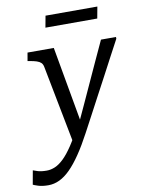

<svg xmlns="http://www.w3.org/2000/svg" viewBox="-168 -759 791 1058"><g transform="rotate(-10 227.5 -229.5)"><path d="M193 34 236 0 255 -64 176 -508H29L21 -462L32 -460Q56 -456 71 -451Q86 -446 94.5 -438Q103 -430 106 -415ZM233 -58 229 -64Q197 -1 169 41Q141 83 116 107Q91 131 67.5 141Q44 151 21 151Q-11 151 -30.5 144.5Q-50 138 -55 136L-69 214Q-64 217 -41 224.5Q-18 232 16 232Q48 232 78.5 217.5Q109 203 139 173Q169 143 201 96Q233 49 267 -15Q293 -63 318.5 -111.5Q344 -160 370 -208.5Q396 -257 421.5 -305Q447 -353 472.5 -401.5Q498 -450 524 -498V-508H440Q414 -452 388 -395.5Q362 -339 336.5 -283Q311 -227 285 -170.5Q259 -114 233 -58ZM162 -691H452L440 -626H150Z"/></g></svg>

Font: Roboto Serif 20pt
Style: Italic
Weight: 400
Italic angle: -10°
Designer: Greg Gazdowicz
Foundry: Commercial Type
Version: Version 1.008